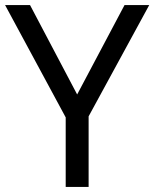

<svg xmlns="http://www.w3.org/2000/svg" viewBox="-20 -734 606 754"><path d="M283 -363 469 -714H566L328 -277V0H238V-273L0 -714H98Z"/></svg>

Font: malayalam115
Style: Regular
Weight: 400
Designer: Jelle Bosma - Monotype Design Team
Foundry: Monotype Imaging Inc.
Version: Version 2.103